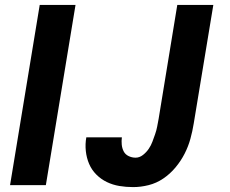

<svg xmlns="http://www.w3.org/2000/svg" viewBox="-20 -755 940 783"><path d="M21 0 142 -735H288L167 0ZM523 8Q494 8 467 3.5Q440 -1 416 -12.5Q392 -24 373 -43Q354 -62 343.5 -86.5Q333 -111 330 -139Q327 -167 332 -195H477Q475 -180 476.5 -165Q478 -150 484.5 -137.5Q491 -125 504.5 -118.5Q518 -112 533 -112Q549 -112 563 -123Q577 -134 586.5 -148Q596 -162 601.5 -177Q607 -192 612.5 -207.5Q618 -223 621 -239Q624 -255 627 -271L703 -735H850L770 -251Q765 -220 756.5 -189Q748 -158 733 -128.5Q718 -99 696 -72.5Q674 -46 646 -27Q618 -8 586 0Q554 8 523 8Z"/></svg>

Font: Iosevka Aile Heavy
Style: Italic
Weight: 900
Italic angle: -9°
Designer: Belleve Invis
Foundry: Belleve Invis
Version: Version 31.1.0; ttfautohint (v1.8.4)